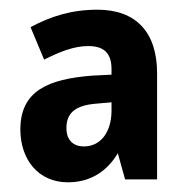

<svg xmlns="http://www.w3.org/2000/svg" viewBox="-20 -742 387 396"><path d="M181 -722C127 -722 84 -708 43 -686L71 -619C103 -635 132 -647 162 -647C196 -647 210 -631 210 -599V-588L170 -586C80 -579 22 -555 22 -475C22 -413 59 -366 120 -366C167 -366 201 -389 223 -426L238 -372H304V-591C304 -675 261 -722 181 -722ZM176 -528 210 -531V-514C210 -470 188 -440 153 -440C131 -440 117 -453 117 -478C117 -507 133 -524 176 -528Z"/></svg>

Font: Noto Sans Arabic UI Cn
Style: Bold
Weight: 700
Width: 3
Designer: Monotype Design Team, Nadine Chahine and Nizar Qandah
Foundry: Monotype Imaging Inc.
Version: Version 2.010